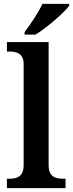

<svg xmlns="http://www.w3.org/2000/svg" viewBox="-20 -979 380 999"><path d="M108 -812V-799H165C224 -835 315 -914 340 -949V-959H201C180 -914 137 -850 108 -812ZM16 0H321V-49H308C266 -49 233 -61 233 -120V-760H16V-711H28C62 -711 103 -703 103 -647V-120C103 -61 70 -49 28 -49H16Z"/></svg>

Font: Noto Serif Devanagari SemiBold
Style: Regular
Weight: 600
Designer: Universal Thirst, Indian Type Foundry and the Monotype Design Team
Foundry: Monotype Imaging Inc.
Version: Version 2.004